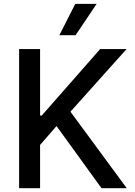

<svg xmlns="http://www.w3.org/2000/svg" viewBox="-20 -984 704 1004"><path d="M79.9 0H189.6V-226.2L275.6 -324.9L510.7 0H642.8L348.4 -399.9L641.7 -727.3H503.6L198.5 -380H189.6V-727.3H79.9ZM290.5 -800.1H375.4L485.4 -963.8H373.6Z"/></svg>

Font: Margiela Sans Medium
Style: Regular
Weight: 500
Designer: Stefan Endress, Andreas Faust
Version: Version 1.100;FEAKit 1.0